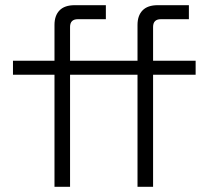

<svg xmlns="http://www.w3.org/2000/svg" viewBox="-20 -720 804 740"><path d="M250 0H190V-432H30V-486H190V-624Q190 -660 209.5 -680Q229 -700 268 -700H388V-646H280Q250 -646 250 -616V-486H382V-432H250ZM570 0H510V-432H382V-486H510V-624Q510 -660 529.5 -680Q549 -700 588 -700H708V-646H600Q570 -646 570 -616V-486H734V-432H570Z"/></svg>

Font: Space Grotesk Variable Light
Style: Regular
Weight: 300
Designer: Florian Karsten
Foundry: Florian Karsten
Version: Version 2.000